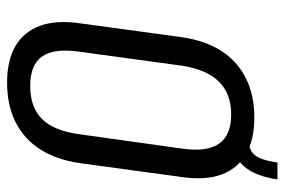

<svg xmlns="http://www.w3.org/2000/svg" viewBox="-154 -662 823 556"><g transform="rotate(90 258.0 -383.5)"><path d="M219 8Q154 8 112.5 -16.5Q71 -41 54 -88Q37 -135 47 -203L87 -497Q97 -566 127 -612.5Q157 -659 206 -683.5Q255 -708 319 -708Q385 -708 426.5 -683.5Q468 -659 485 -612.5Q502 -566 492 -497L452 -203Q442 -135 412 -88Q382 -41 333 -16.5Q284 8 219 8ZM228 -59Q290 -59 324 -93Q358 -127 368 -200L410 -500Q420 -571 395.5 -606Q371 -641 311 -641Q251 -641 216 -605.5Q181 -570 170 -500L129 -200Q119 -128 143 -93.5Q167 -59 228 -59ZM392 -693Q409 -693 420.5 -701.5Q432 -710 439 -728Q446 -746 450 -775H499Q480 -646 386 -646Z"/></g></svg>

Font: Pathway Extreme Condensed
Style: Italic
Weight: 400
Width: 3
Italic angle: -8°
Version: Version 1.001;gftools[0.9.26]